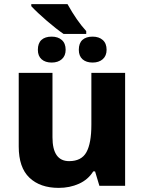

<svg xmlns="http://www.w3.org/2000/svg" viewBox="-20 -903 702 933"><path d="M588 0H463L442 -70H433Q408 -30 363.5 -10Q319 10 265 10Q175 10 123 -39.5Q71 -89 71 -191V-549H235V-236Q235 -120 316 -120Q376 -120 400 -163.5Q424 -207 424 -297V-549H588ZM399 -752V-738H289Q254 -762 208 -801.5Q162 -841 132 -873V-883H308Q353 -802 399 -752ZM299 -661Q299 -632 280.5 -615.5Q262 -599 231 -599Q200 -599 182 -615Q164 -631 164 -661Q164 -693 181.5 -709Q199 -725 231 -725Q262 -725 280.5 -708.5Q299 -692 299 -661ZM498 -661Q498 -632 479.5 -615.5Q461 -599 430 -599Q399 -599 381 -615Q363 -631 363 -661Q363 -693 380.5 -709Q398 -725 430 -725Q461 -725 479.5 -708.5Q498 -692 498 -661Z"/></svg>

Font: Noto Sans UI ExtraBold
Style: Regular
Weight: 800
Designer: Monotype Design Team
Foundry: Monotype Imaging Inc.
Version: Version 1.001